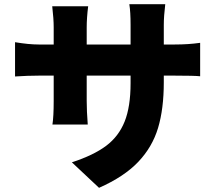

<svg xmlns="http://www.w3.org/2000/svg" viewBox="-20 -826 1040 919"><path d="M454 73 324 -49Q428 -83 488 -128Q548 -173 576.5 -244Q605 -315 605 -428V-707Q605 -769 599 -806H771Q764 -748 764 -707V-432Q764 -305 736.5 -213.5Q709 -122 641.5 -51Q574 20 454 73ZM395 -695V-343Q395 -295 400 -230H231Q237 -268 237 -343V-696Q237 -735 230 -796H402Q395 -740 395 -695ZM165 -613H817Q882 -613 938 -621V-461Q910 -464 818 -464H165Q114 -464 52 -460V-624Q118 -613 165 -613Z"/></svg>

Font: Merged Yaku Han JP Black
Style: Regular
Weight: 900
Designer: Ryoko NISHIZUKA 西塚涼子 (kana, bopomofo & ideographs); Paul D. Hunt (Latin, Greek & Cyrillic); Sandoll Communications 산돌커뮤니
Foundry: Adobe
Version: Version 2.004